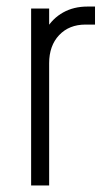

<svg xmlns="http://www.w3.org/2000/svg" viewBox="-20 -566 316 586"><path d="M75 0V-540H130V-466L121 -477Q140.5 -510 172.8 -528Q205 -546 247 -546H270V-491H241Q191 -491 160.5 -458.8Q130 -426.5 130 -373V0Z"/></svg>

Font: Mohave Light
Style: Regular
Weight: 300
Designer: Gumpita Rahayu
Foundry: Tokotype
Version: Version 2.003